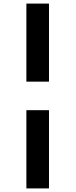

<svg xmlns="http://www.w3.org/2000/svg" viewBox="-20 -857 421 1070"><path d="M127 -837H253V-402H127ZM127 -243H253V193H127Z"/></svg>

Font: BioRhyme SemiExpanded
Style: Bold
Weight: 700
Width: 6
Designer: Aoife Mooney
Foundry: Aoife Mooney Type
Version: Version 1.600;gftools[0.9.33]